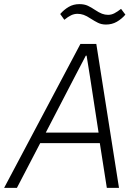

<svg xmlns="http://www.w3.org/2000/svg" viewBox="-41 -911 673 931"><path d="M536 0H477L443 -217H154L41 0H-21L349 -698H426ZM437 -268 396 -535 379 -641H375L319 -534L181 -268ZM473 -792Q451 -792 434 -800.5Q417 -809 400 -820Q379 -834 364.5 -839Q350 -844 335 -844Q319 -844 304 -837Q289 -830 271 -815L251 -843Q269 -864 292 -877.5Q315 -891 344 -891Q368 -891 385 -883Q402 -875 418 -864Q439 -850 453.5 -844.5Q468 -839 483 -839Q499 -839 513.5 -846.5Q528 -854 546 -868L567 -840Q549 -819 525.5 -805.5Q502 -792 473 -792Z"/></svg>

Font: IBM Plex Sans Light
Style: Italic
Weight: 300
Italic angle: -11.31°
Designer: Mike Abbink, Paul van der Laan, Pieter van Rosmalen
Foundry: Bold Monday
Version: Version 3.201